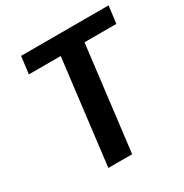

<svg xmlns="http://www.w3.org/2000/svg" viewBox="-168 -860 952 992"><g transform="rotate(-30 308.0 -363.5)"><path d="M195 0 271 -624H81L94 -727H616L603 -624H413L337 0Z"/></g></svg>

Font: Expletus Sans
Style: Italic
Weight: 400
Italic angle: -7°
Designer: Jasper de Waard
Foundry: Designtown
Version: Version 7.500